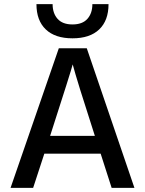

<svg xmlns="http://www.w3.org/2000/svg" viewBox="-20 -907 700 927"><path d="M504 -887Q504 -808 459 -765Q414 -722 330 -722Q246 -722 201 -765Q156 -808 156 -887H234Q234 -843 258 -816Q282 -789 330 -789Q378 -789 402 -816Q426 -843 426 -887ZM140 0H31L264 -674H399L629 0H519L466 -165H194ZM331 -596Q324 -567 222 -251H438Q351 -520 331 -596Z"/></svg>

Font: Hind Kochi Medium
Style: Regular
Weight: 500
Designer: Dhruvi Tolia
Foundry: Indian Type Foundry
Version: Version 0.702;PS 1.0;hotconv 1.0.81;makeotf.lib2.5.63406